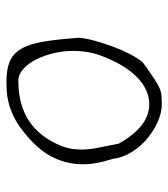

<svg xmlns="http://www.w3.org/2000/svg" viewBox="18 -576 536 613"><g transform="rotate(-90 286.5 -269.0)"><path d="M473 -285Q471 -262 463 -233.5Q455 -205 444.5 -176.5Q434 -148 421 -123Q408 -98 395 -82Q363 -59 345 -47Q327 -35 314 -29Q301 -23 289.5 -22Q278 -21 260 -21Q234 -21 205.5 -33.5Q177 -46 151.5 -67Q126 -88 108 -117Q90 -146 86 -179Q69 -230 69 -272Q69 -325 92.5 -371Q116 -417 170 -460Q197 -482 221 -493.5Q245 -505 265.5 -510Q286 -515 303 -516Q320 -517 333 -517Q372 -517 397 -506.5Q422 -496 437.5 -470Q453 -444 460.5 -399Q468 -354 473 -285ZM415 -213Q431 -255 431 -305Q431 -334 424 -364.5Q417 -395 404.5 -420.5Q392 -446 374 -462.5Q356 -479 335 -479Q182 -479 127 -340Q116 -312 116 -277Q116 -252 122.5 -221Q129 -190 135 -158Q190 -61 260 -61Q308 -61 348 -101Q388 -141 415 -213Z"/></g></svg>

Font: Gaegu Light
Style: Regular
Weight: 300
Designer: JIKJI
Foundry: JIKJI
Version: Version 1.00